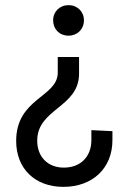

<svg xmlns="http://www.w3.org/2000/svg" viewBox="-20 -519 488 748"><path d="M288 -232V-297H205V-236C205 -140 43 -137 43 30C43 138 116 209 227 209C341 209 418 136 418 27V-8L336 -12V27C336 91 294 134 229 134C167 134 125 93 125 29C125 -96 288 -100 288 -232ZM187 -440C187 -405 212 -380 247 -380C281 -380 307 -405 307 -440C307 -474 281 -499 247 -499C213 -499 187 -474 187 -440Z"/></svg>

Font: Vanilla Cream Book
Style: Regular
Weight: 400
Designer: Jeremy Tribby, Jinavaṁso
Foundry: Tribby Type
Version: Version 1.422;Glyphs 3.1.2 (3151)